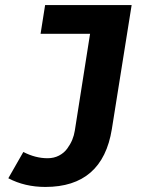

<svg xmlns="http://www.w3.org/2000/svg" viewBox="-20 -530 640 767"><path d="M161.1 216.8Q79.1 216.8 13.2 182.1L73.2 77.1Q121.6 102.1 169.9 102.1Q195.3 102.1 215.6 91.6Q235.8 81.1 248.5 63.7Q261.2 46.4 268.6 28.6Q275.9 10.7 278.8 -7.8L339.8 -395H142.1L160.2 -509.8H505.9L426.8 -14.2Q389.6 216.8 161.1 216.8Z"/></svg>

Font: Office Code Pro Bold Italic
Style: Regular
Weight: 700
Italic angle: -9°
Designer: Nathan Rutzky & Paul D. Hunt
Foundry: Adobe Systems Incorporated
Version: Version 1.004;PS 001.004;hotconv 1.0.70;makeotf.lib2.5.58329